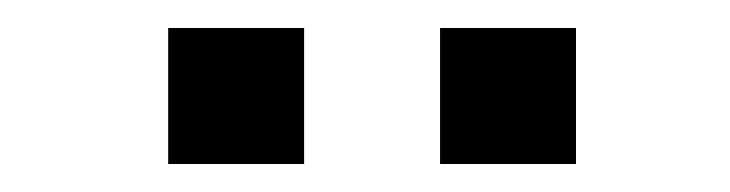

<svg xmlns="http://www.w3.org/2000/svg" viewBox="-20 -772 521 137"><path d="M100 -752H197V-655H100ZM294 -752H391V-655H294Z"/></svg>

Font: Milkman
Style: Regular
Weight: 300
Designer: Giulia Boggio / Martin Desinde
Version: Version 1.000